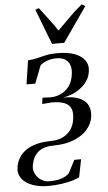

<svg xmlns="http://www.w3.org/2000/svg" viewBox="-97 -850 645 1146"><g transform="rotate(-5 225.5 -277.0)"><path d="M143 255Q91 255 50 239.8Q9 224.5 -12.8 196.2Q-34.5 168 -29 129Q-25 101 -11.2 76Q2.5 51 28 31.5Q53.5 12 92 0.8Q130.5 -10.5 183.5 -11Q224.5 -11.5 254.8 -26Q285 -40.5 303.5 -66.5Q322 -92.5 327 -127.5Q333 -163.5 324.8 -188.5Q316.5 -213.5 288.5 -226.8Q260.5 -240 207 -240L151 -235.5L156 -273L201.5 -271Q233 -270.5 263 -283.2Q293 -296 314.8 -324Q336.5 -352 342.5 -396.5Q347 -427 339.5 -450.2Q332 -473.5 311.8 -486.8Q291.5 -500 257 -500Q228 -500 199.8 -489.2Q171.5 -478.5 160.5 -464L120.5 -360.5H68L89.5 -502.5Q117.5 -504 143.5 -510.8Q169.5 -517.5 199.2 -523.8Q229 -530 268 -530Q330.5 -530 371.8 -514.2Q413 -498.5 432 -470.5Q451 -442.5 445.5 -406.5Q441.5 -375 425.2 -350.5Q409 -326 385.2 -307.8Q361.5 -289.5 333.5 -278.2Q305.5 -267 278 -263.5Q342 -263.5 378.2 -247Q414.5 -230.5 427.8 -201.5Q441 -172.5 435.5 -133.5Q430 -94.5 401.8 -60.5Q373.5 -26.5 322.5 -5Q271.5 16.5 196.5 17.5Q158.5 17.5 133.5 28Q108.5 38.5 93.8 55.5Q79 72.5 72 92Q65 111.5 62.5 129.5Q59.5 153.5 71 176Q82.5 198.5 104.2 213Q126 227.5 151.5 227.5Q200.5 227.5 229.2 217Q258 206.5 273.5 189.5L313 113H353.5L332.5 219Q319 227 291.5 235.2Q264 243.5 226 249.2Q188 255 143 255ZM159.5 -799 180.5 -807.5Q203.5 -777 231.5 -740.8Q259.5 -704.5 286 -664Q322.5 -699 357.2 -734.8Q392 -770.5 437.5 -807.5L458.5 -795.5L313.5 -588H240.5Z"/></g></svg>

Font: Merriweather 120pt
Style: Italic
Weight: 400
Italic angle: -7.8°
Version: Version 2.101